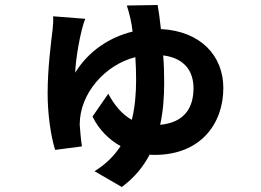

<svg xmlns="http://www.w3.org/2000/svg" viewBox="-20 -652 1040 766"><path d="M609 -632 486 -630C497 -596 505 -562 509 -526C419 -504 334 -450 280 -362C281 -411 300 -527 320 -577L192 -587C193 -574 192 -553 190 -535C184 -485 170 -380 170 -279C170 -199 182 -111 200 -54L307 -68C303 -89 299 -140 298 -155C298 -281 401 -394 520 -424C522 -395 523 -364 523 -333C523 -281 519 -227 506 -174C466 -196 436 -233 412 -278L349 -187C375 -134 415 -95 461 -69C436 -31 403 3 357 31L466 94C516 57 551 14 577 -35C583 -34 590 -34 597 -34C780 -34 871 -158 871 -301C871 -429 781 -528 622 -536C618 -575 613 -608 609 -632ZM635 -322C635 -359 634 -396 631 -431C718 -420 752 -366 752 -300C752 -220 714 -163 619 -154C631 -209 635 -265 635 -322Z"/></svg>

Font: DAIFUKU Sans JP
Style: Bold
Weight: 700
Designer: Original font ‘Source Han Sans JP’ : Ryoko NISHIZUKA  (kana, bopomofo & ideographs); Paul D. Hunt (Latin, Greek & Cyrill
Foundry: Daifuku
Version: Version 1.001